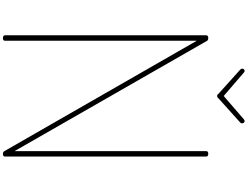

<svg xmlns="http://www.w3.org/2000/svg" viewBox="-214 -1500 1728 1341"><g transform="rotate(90 650.5 -830.0)"><path d="M246 14Q227 14 227 -1V-1405Q227 -1413 232 -1416.5Q237 -1420 245 -1420Q254 -1420 258.5 -1418Q263 -1416 266 -1411L1036 -67V-1405Q1036 -1413 1040.5 -1416.5Q1045 -1420 1055 -1420Q1074 -1420 1074 -1405V-1Q1074 7 1069.5 10.5Q1065 14 1056 14Q1047 14 1042.5 11Q1038 8 1035 2L265 -1340V-1Q265 7 261 10.5Q257 14 246 14ZM826 -1674Q833 -1674 837.5 -1668.5Q842 -1663 842 -1655Q842 -1652 841 -1649.5Q840 -1647 837 -1644L667 -1491Q662 -1485 658.5 -1483.5Q655 -1482 651 -1482Q647 -1482 643.5 -1483.5Q640 -1485 635 -1492L465 -1645Q462 -1648 461 -1651Q460 -1654 460 -1656Q460 -1664 464.5 -1669Q469 -1674 476 -1674Q480 -1674 483 -1672Q486 -1670 488 -1668L651 -1528L813 -1668Q816 -1670 819 -1672Q822 -1674 826 -1674Z"/></g></svg>

Font: Playwrite BE WAL Thin
Style: Regular
Weight: 250
Version: Version 1.002